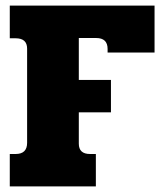

<svg xmlns="http://www.w3.org/2000/svg" viewBox="-20 -667 588 687"><path d="M15 -116H36Q77 -116 77 -156V-493Q77 -530 36 -530H15V-647H533V-479H365V-492Q365 -531 324 -531H262V-381H377V-265H262V-153Q262 -116 302 -116H323V0H15Z"/></svg>

Font: Pridi
Style: Bold
Weight: 700
Designer: Katatrad Team
Foundry: CadsonDemak
Version: Version 1.001